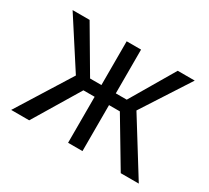

<svg xmlns="http://www.w3.org/2000/svg" viewBox="-139 -939 1267 1166"><g transform="rotate(30 494.5 -356.0)"><path d="M815.3 0 622.9 -322.4H546.9V0H446V-322.4H367.2L173.3 0H46.9L282.7 -377.5L66.8 -711.6H186.1L366.5 -404.8H446V-711.6H546.9V-404.8H623.6L804 -711.6H923.3L707.4 -377.5L941.8 0Z"/></g></svg>

Font: Interface
Style: Regular
Weight: 400
Designer: Rasmus Andersson
Foundry: rsms
Version: Version 1.8